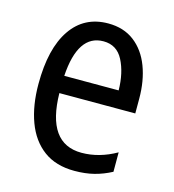

<svg xmlns="http://www.w3.org/2000/svg" viewBox="-89 -687 639 706"><g transform="rotate(15 231.0 -334.0)"><path d="M238 -612Q297 -612 337.5 -581Q378 -550 398.5 -496Q419 -442 419 -374V-318H130Q133 -127 265 -127Q332 -127 397 -164V-90Q365 -73 331.5 -64.5Q298 -56 257 -56Q186 -56 139.5 -90.5Q93 -125 70 -187Q47 -249 47 -331Q47 -466 97 -539Q147 -612 238 -612ZM238 -544Q141 -544 131 -384H338Q337 -451 313 -497.5Q289 -544 238 -544Z"/></g></svg>

Font: Noto Sans Malayalam UI Condensed
Style: Regular
Weight: 400
Width: 3
Designer: Jelle Bosma - Monotype Design Team
Foundry: Monotype Imaging Inc.
Version: Version 2.104; ttfautohint (v1.8.4.7-5d5b)